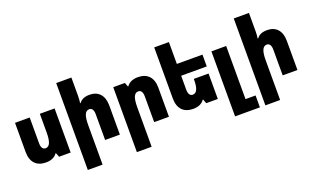

<svg xmlns="http://www.w3.org/2000/svg" viewBox="-101 -1298 3377 2078"><g transform="rotate(-20 1587.5 -259.5)"><path d="M510 -508H340V-292C340 -187 319 -136 272 -136C239 -136 223 -165 223 -210V-508H54V-172C54 -55 115 10 225 10C283 10 328 -10 353 -48H358L377 0H510Z M795 -760H620V241H790V-216C790 -321 811 -372 858 -372C891 -372 907 -344 907 -295V0H1077V-336C1077 -453 1015 -518 916 -518C855 -518 819 -500 795 -467H789C793 -494 795 -522 795 -549Z M1185 241H1355V-216C1355 -321 1376 -372 1423 -372C1456 -372 1472 -344 1472 -295V0H1642V-336C1642 -453 1580 -518 1471 -518C1412 -518 1368 -498 1342 -460H1337L1319 -507H1185Z M2205 -293H2035V-282C2035 -188 2014 -136 1967 -136C1934 -136 1918 -165 1918 -213V-372H2213V-508H1918V-760H1749V-172C1749 -55 1810 10 1920 10C1978 10 2023 -10 2048 -48H2053L2072 0H2205Z M2316 241H2602V104H2486V-508H2316Z M2840 -760H2665V241H2835V-216C2835 -321 2856 -372 2903 -372C2936 -372 2952 -344 2952 -295V0H3122V-336C3122 -453 3060 -518 2961 -518C2900 -518 2864 -500 2840 -467H2834C2838 -494 2840 -522 2840 -549Z"/></g></svg>

Font: Noto Sans Armenian Condensed Black
Style: Regular
Weight: 900
Width: 3
Designer: Monotype Design Team
Foundry: Monotype Imaging Inc.
Version: Version 2.008